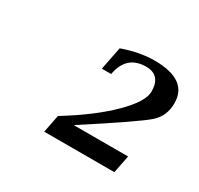

<svg xmlns="http://www.w3.org/2000/svg" viewBox="-76 -625 481 463"><g transform="rotate(30 164.5 -393.0)"><path d="M91.3 -252 101.1 -301.3Q176.8 -347.7 221.9 -392.3Q267.1 -437 267.1 -464.8Q267.1 -510.7 226.1 -510.7Q171.9 -510.7 161.6 -453.1H135.7L148.4 -517.1Q195.3 -533.7 236.3 -533.7Q329.1 -533.7 329.1 -468.3Q329.1 -433.1 304.9 -411.1Q280.8 -389.2 145 -301.3H296.4L286.6 -252Z"/></g></svg>

Font: IranNastaliq
Style: Regular
Weight: 400
Designer: Hossein Zahedi
Version: Version 1.5